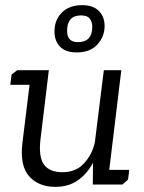

<svg xmlns="http://www.w3.org/2000/svg" viewBox="-20 -718 562 747"><path d="M278 -514Q235 -514 213.5 -536.5Q192 -559 192 -595Q192 -641 221 -669.5Q250 -698 300 -698Q342 -698 364.5 -675.5Q387 -653 387 -617Q387 -576 359 -545Q331 -514 278 -514ZM283 -554Q339 -554 339 -614Q339 -632 329.5 -645Q320 -658 295 -658Q241 -658 241 -598Q241 -554 283 -554ZM483 -57 478 -19 456 0H341L342 -85Q319 -42 283 -16.5Q247 9 195 9Q131 9 94 -31.5Q57 -72 67 -160L95 -388H20L25 -428L47 -445H170L138 -180Q129 -109 150.5 -78.5Q172 -48 223 -48Q276 -48 307.5 -83Q339 -118 349 -164L384 -445H452L405 -57Z"/></svg>

Font: Zilla Slab
Style: Italic
Weight: 400
Italic angle: -6°
Designer: Typotheque.com
Foundry: Typotheque type foundry
Version: Version 1.1; 2017; ttfautohint (v1.6)